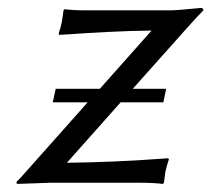

<svg xmlns="http://www.w3.org/2000/svg" viewBox="-20 -455 526 478"><path d="M146.5 -49.8Q200.7 -50.3 263.7 -53Q326.7 -55.7 362.8 -58.6L398.9 -61L400.4 -58.1Q395 -42 391.6 -26.9Q391.1 -23.4 388.2 0L385.3 2.9Q362.8 0 330.1 0H104L22.5 2.9L20.5 -1.5Q28.8 -9.3 48.8 -32.2L198.2 -200.2H111.3L118.7 -233.9H228.5L357.4 -378.9Q306.2 -378.4 248.8 -375.5Q191.4 -372.6 159.2 -370.1L127.4 -368.2L126 -371.1Q131.3 -387.2 134.3 -401.9Q134.8 -405.3 138.2 -429.2L140.6 -432.1Q163.1 -429.2 196.3 -429.2H400.4Q420.9 -429.2 468.3 -434.1Q480.5 -435.5 482.4 -435.1Q486.8 -433.1 486.3 -429.2Q476.1 -419.4 447.3 -387.2L310.5 -233.9H393.6L386.7 -200.2H280.3Z"/></svg>

Font: Linux Biolinum Slanted O
Style: Slanted
Weight: 400
Designer: Philipp H. Poll
Foundry: Philipp H. Poll
Version: Version 1.0.4